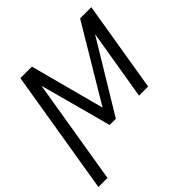

<svg xmlns="http://www.w3.org/2000/svg" viewBox="-201 -715 1088 1088"><g transform="rotate(-45 343.0 -170.5)"><path d="M323.2 -98 590.6 -545.5H680.4L590.2 0H517.4L587.4 -422.6L331.7 0H282L165.8 -430.4L61.1 203.5H-11.7L111.9 -545.5H204.2Z"/></g></svg>

Font: Karasuma Gothic
Style: Light Italic
Weight: 300
Italic angle: 9.39998°
Designer: Rasmus Andersson / Ryoko Nishizuka
Foundry: rsms
Version: Version 1.00